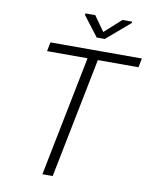

<svg xmlns="http://www.w3.org/2000/svg" viewBox="-96 -969 825 1040"><g transform="rotate(10 316.0 -449.0)"><path d="M622.1 -661.1H398.4L266.6 0H210L341.8 -661.1H119.1L128.9 -710.9H631.8ZM400.9 -815.9 492.2 -898.4H545.9L543.9 -890.1L415.5 -780.3H371.1L287.1 -890.1L289.1 -898.4H342.3Z"/></g></svg>

Font: Franko
Style: Light Italic
Weight: 300
Designer: Google
Version: Version 1.200310; 2013